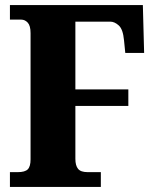

<svg xmlns="http://www.w3.org/2000/svg" viewBox="-20 -734 610 754"><path d="M19 0V-58H50Q78 -58 89 -69Q100 -80 100 -108V-604Q100 -633 89 -645Q78 -657 63 -657H19V-714H541L546 -526H472L467 -576Q463 -619 446.5 -634Q430 -649 413 -649H276V-383H484V-318H276V-110Q276 -84 286.5 -71Q297 -58 324 -58H376V0Z"/></svg>

Font: Noto Serif Tamil Condensed Black
Style: Italic
Weight: 900
Width: 3
Italic angle: -12°
Designer: Indian Type Foundry, Tom Grace, and the Monotype Design Team
Foundry: Monotype Imaging Inc.
Version: Version 2.003; ttfautohint (v1.8.4.7-5d5b)